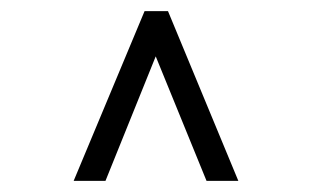

<svg xmlns="http://www.w3.org/2000/svg" viewBox="-20 -670 558 344"><path d="M259 -569 350 -346H407L281 -650H239L112 -346H169Z"/></svg>

Font: Libertinus Serif Semibold
Style: Regular
Weight: 600
Designer: Philipp H. Poll, Khaled Hosny
Foundry: Caleb Maclennan
Version: Version 7.050;RELEASE